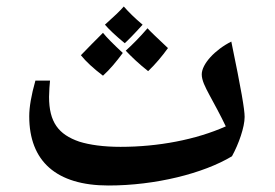

<svg xmlns="http://www.w3.org/2000/svg" viewBox="-20 -706 846 591"><path d="M364 -573C372 -580 391 -599 419 -630C395 -650 376 -669 361 -686C350 -673 331 -655 303 -630C316 -615 336 -596 364 -573ZM436 -487C459 -509 479 -533 497 -558C463 -590 442 -610 434 -619C410 -591 387 -568 367 -550C386 -530 408 -509 436 -487ZM297 -473C318 -492 338 -516 358 -543C329 -570 308 -591 297 -605C274 -582 251 -559 229 -536C245 -516 268 -495 297 -473ZM314 -135C458 -135 606 -172 694 -225C715 -263 733 -315 733 -346C733 -369 723 -428 692 -578C642 -553 601 -509 601 -477C601 -459 611 -439 625 -413C637 -391 661 -347 675 -317C583 -276 467 -254 351 -254C299 -254 256 -260 224 -270C160 -292 131 -330 131 -408C131 -421 133 -452 134 -458H89C76 -412 70 -376 70 -348C70 -210 153 -135 314 -135Z"/></svg>

Font: Noto Naskh Arabic UI
Style: Bold
Weight: 700
Designer: Monotype Design Team, David Williams, Mohamad Dakak and Nizar Qandah
Foundry: Monotype Imaging Inc.
Version: Version 2.016